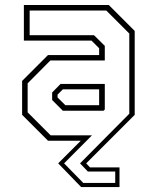

<svg xmlns="http://www.w3.org/2000/svg" viewBox="-20 -560 625 764"><path d="M303 184.5 211.5 90 301.5 0H171L68 -103V-238L171 -341H374.5V-368L344 -398.5H75V-540H413L516 -437V-103L323 90L338 106H455.5V184.5ZM311.5 168H438.5V122.5H329.5L298.5 90L494.5 -107.5V-426.5L403 -518H98V-420H354L397 -377.5V-319.5H180.5L90 -228.5V-113L181.5 -21.5H346L235 90ZM230 -119.5 187.5 -162V-192L221 -226H397V-124.5L392.5 -119.5ZM240 -141.5H374.5V-204.5H230L209 -183.5V-172Z"/></svg>

Font: Tourney Expanded ExtraLight
Style: Regular
Weight: 200
Width: 7
Designer: Tyler Finck
Foundry: Etcetera Type Co
Version: Version 1.010; ttfautohint (v1.8.3)